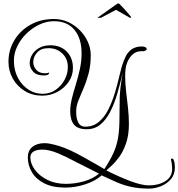

<svg xmlns="http://www.w3.org/2000/svg" viewBox="-20 -756 1051 1132"><path d="M861 356Q800 356 754 346Q708 336 667 318Q626 300 579 278Q541 312 482 331Q423 350 366 350Q290 350 241 325Q192 300 168 259Q144 218 144 172Q144 132 171 110Q198 88 244 88Q273 88 330.5 105.5Q388 123 475 172Q491 181 516.5 195.5Q542 210 565 223Q588 236 595 241Q628 191 647 150Q666 109 674.5 65Q683 21 684 -37L686 -190Q687 -211 690 -237Q693 -263 697 -288Q701 -313 704 -329Q689 -264 671.5 -204Q654 -144 629.5 -96.5Q605 -49 571.5 -21.5Q538 6 491 6Q439 6 416.5 -21Q394 -48 394 -101Q394 -136 404 -176Q414 -216 427.5 -259.5Q441 -303 451 -349Q461 -395 461 -442Q461 -529 419 -580Q377 -631 298 -631Q254 -631 212 -611Q170 -591 136 -558Q102 -525 82 -483.5Q62 -442 62 -400Q62 -360 73 -327Q84 -294 105 -267Q128 -238 160 -220.5Q192 -203 232 -203Q274 -203 307.5 -226Q341 -249 360.5 -285Q380 -321 380 -361Q380 -409 347.5 -440.5Q315 -472 266 -472Q221 -472 198.5 -446Q176 -420 176 -390Q176 -365 193.5 -344.5Q211 -324 246 -324Q251 -324 258 -325Q265 -326 270 -329Q270 -319 261.5 -315Q253 -311 239 -311Q196 -311 175.5 -333.5Q155 -356 155 -384Q155 -409 169 -433Q183 -457 210.5 -473Q238 -489 277 -489Q337 -489 373.5 -452Q410 -415 410 -355Q410 -310 384.5 -273Q359 -236 318 -214Q277 -192 229 -192Q172 -192 127 -219Q82 -246 56 -291.5Q30 -337 30 -392Q30 -461 64.5 -518.5Q99 -576 159.5 -610Q220 -644 298 -644Q343 -644 382 -626Q421 -608 451 -577.5Q481 -547 498 -509Q515 -471 515 -431Q515 -370 502 -321.5Q489 -273 472 -234.5Q455 -196 442 -163Q429 -130 429 -98Q429 -56 442 -32.5Q455 -9 482 -9Q529 -9 562.5 -37Q596 -65 618.5 -110Q641 -155 656.5 -205.5Q672 -256 682 -301Q696 -362 708.5 -394.5Q721 -427 733 -442.5Q745 -458 757 -466Q782 -482 815 -482Q845 -482 845 -465Q845 -461 835 -457Q825 -453 831 -454Q833 -453 833 -453H832L831 -454Q828 -454 811 -454Q783 -454 761 -434Q739 -414 728 -382Q722 -366 720 -347Q718 -328 718 -306Q718 -265 723.5 -217.5Q729 -170 734.5 -121Q740 -72 740 -26Q740 41 723 89.5Q706 138 682.5 170Q659 202 637.5 221Q616 240 607 249Q681 286 748 311.5Q815 337 859 337Q915 337 955 312Q995 287 995 239Q995 235 993.5 217Q992 199 989 190Q988 188 988 185Q988 179 994 179Q1001 179 1003 185Q1008 196 1009.5 207.5Q1011 219 1011 232Q1011 274 986.5 301.5Q962 329 927 342.5Q892 356 861 356ZM368 328Q421 328 473.5 313.5Q526 299 564 268Q555 263 530 250.5Q505 238 477.5 224Q450 210 430 200Q371 168 320 147Q269 126 229 126Q196 126 177.5 137.5Q159 149 159 172Q159 208 185 244Q211 280 258.5 304Q306 328 368 328ZM554 -651 670 -733Q675 -736 678 -736Q681 -736 684 -733Q689 -728 700.5 -716Q712 -704 724.5 -690Q737 -676 745.5 -665.5Q754 -655 754 -654Q753 -651 746 -651L664 -698L575 -651Z"/></svg>

Font: Updock
Style: Regular
Weight: 400
Designer: Robert E. Leuschke
Foundry: Robert E. Leuschke
Version: Version 1.010; ttfautohint (v1.8.4.7-5d5b)